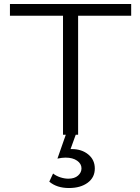

<svg xmlns="http://www.w3.org/2000/svg" viewBox="-20 -678 706 966"><path d="M640 -599H373V0H297V-599H30V-658H640ZM457 170Q457 215 421 241.5Q385 268 327 268Q266 268 228 236L247 195Q262 207 283 214Q304 221 324 221Q355 221 372.5 205.5Q390 190 390 169Q390 146 368 130.5Q346 115 310 115Q292 115 269 120L311 0H361L335 72H341Q391 72 424 99Q457 126 457 170Z"/></svg>

Font: Ysabeau
Style: Regular
Weight: 400
Designer: Christian Thalmann (Catharsis Fonts)
Version: Version 0.003